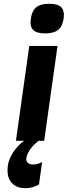

<svg xmlns="http://www.w3.org/2000/svg" viewBox="-20 -742 357 1012"><path d="M183.1 0Q139.2 34.2 124 73.2Q109.9 109.9 133.8 121.1Q142.1 125 154.3 125Q165 125.5 177 122.1Q189 118.7 195.3 115.2L202.1 111.8L185.5 230Q152.8 250 112.8 250Q77.6 250 54 232.9Q30.3 215.8 23.4 187.7Q16.6 159.7 22 127.2Q27.3 94.7 49.8 60.3Q72.3 25.9 106.9 0H64L134.3 -500H283.2L212.9 0ZM239.3 -722.2Q285.2 -722.2 303.2 -703.4Q321.3 -684.6 315.4 -644Q309.6 -603 286.4 -584.5Q263.2 -565.9 217.8 -565.9Q172.4 -565.9 154.5 -584.5Q136.7 -603 142.6 -644Q148.4 -685.5 171.4 -703.9Q194.3 -722.2 239.3 -722.2Z"/></svg>

Font: Fivo Sans
Style: Italic
Weight: 700
Designer: Alexander Slobzheninov
Foundry: Alexander Slobzheninov
Version: 1.0